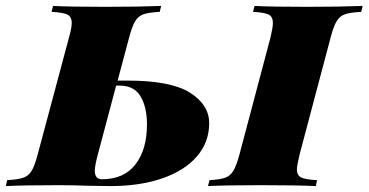

<svg xmlns="http://www.w3.org/2000/svg" viewBox="-69 -628 1244 648"><path d="M637 -212Q637 -148 595.5 -100Q554 -52 478.5 -26Q403 0 305 0L232 -1Q172 -3 133 -3Q11 -3 -49 0L-45 -20Q-9 -22 9 -28Q27 -34 37.5 -51Q48 -68 58 -106L164 -502Q173 -534 173 -550Q173 -572 158 -579Q143 -586 105 -588L110 -608Q165 -605 287 -605Q400 -605 475 -608L470 -588Q433 -586 415.5 -580Q398 -574 387.5 -557Q377 -540 367 -502L328 -356H361Q508 -356 572.5 -315Q637 -274 637 -212ZM427 -208Q427 -266 405.5 -302.5Q384 -339 335 -339H323L261 -106Q251 -68 251 -52Q251 -23 275 -23Q349 -23 388 -73Q427 -123 427 -208ZM933 -57Q933 -36 947.5 -29Q962 -22 1001 -20L997 0Q933 -3 810 -3Q691 -3 633 0L638 -20Q673 -22 690.5 -28Q708 -34 718.5 -51.5Q729 -69 739 -106L844 -502Q852 -536 852 -550Q852 -572 837.5 -579Q823 -586 785 -588L790 -608Q845 -605 967 -605Q1080 -605 1155 -608L1150 -588Q1113 -586 1095.5 -580Q1078 -574 1067.5 -557Q1057 -540 1047 -502L942 -106Q933 -68 933 -57Z"/></svg>

Font: Playfair Display SC Black
Style: Italic
Weight: 900
Italic angle: -14°
Designer: Claus Eggers Sørensen
Foundry: Claus Eggers Sørensen
Version: Version 1.200; ttfautohint (v1.6)